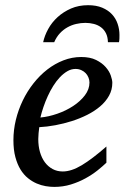

<svg xmlns="http://www.w3.org/2000/svg" viewBox="-20 -715 485 747"><path d="M328.1 -394Q328.1 -403.8 324.2 -413.3Q320.3 -422.9 313.5 -430.2Q306.6 -437.5 296.4 -442.1Q286.1 -446.8 273.9 -446.8Q257.3 -446.8 242.2 -438Q227.1 -429.2 213.1 -414.6Q199.2 -399.9 187.3 -380.9Q175.3 -361.8 165.8 -340.8Q156.2 -319.8 148.9 -298.3Q141.6 -276.9 137.2 -257.8Q168.9 -260.7 202.9 -272.5Q236.8 -284.2 264.6 -302.5Q292.5 -320.8 310.3 -344.2Q328.1 -367.7 328.1 -394ZM417 -393.1Q417 -365.7 404.3 -342.8Q391.6 -319.8 369.9 -301.3Q348.1 -282.7 319.6 -268.3Q291 -253.9 259.5 -243.9Q228 -233.9 195.3 -227.8Q162.6 -221.7 132.8 -220.2Q131.3 -210.4 130.1 -196.8Q128.9 -183.1 128.9 -173.8Q128.9 -146.5 135.5 -123.5Q142.1 -100.6 154.5 -83.7Q167 -66.9 184.6 -57.4Q202.1 -47.9 224.1 -47.9Q257.8 -47.9 298.3 -72.3Q338.9 -96.7 394 -145V-82Q379.9 -68.4 359.4 -52Q338.9 -35.6 312.7 -21.2Q286.6 -6.8 255.9 2.7Q225.1 12.2 190.9 12.2Q175.8 12.2 158 9.3Q140.1 6.3 122.6 -1.2Q105 -8.8 88.6 -22Q72.3 -35.2 59.8 -55.4Q47.4 -75.7 39.8 -103.8Q32.2 -131.8 32.2 -169.9Q32.2 -209.5 41.7 -248.8Q51.3 -288.1 68.6 -324Q85.9 -359.9 110.4 -390.9Q134.8 -421.9 164.1 -444.6Q193.4 -467.3 226.8 -480.2Q260.3 -493.2 295.9 -493.2Q330.6 -493.2 353.8 -481.7Q377 -470.2 391.1 -454.1Q405.3 -438 411.1 -420.9Q417 -403.8 417 -393.1ZM444.8 -579.1Q444.8 -572.3 444.6 -564.9Q444.3 -557.6 442.9 -550.8H399.9Q399.4 -571.3 392.3 -585.4Q385.3 -599.6 373.3 -608.6Q361.3 -617.7 345.5 -621.8Q329.6 -626 312 -626Q294.4 -626 276.4 -621.8Q258.3 -617.7 242.2 -608.6Q226.1 -599.6 212.9 -585.4Q199.7 -571.3 190.9 -550.8H147.9Q153.3 -576.2 167.5 -602.1Q181.6 -627.9 204.1 -648.4Q226.6 -668.9 256.3 -681.9Q286.1 -694.8 322.8 -694.8Q354.5 -694.8 377.7 -685.1Q400.9 -675.3 415.8 -659.2Q430.7 -643.1 437.7 -622.1Q444.8 -601.1 444.8 -579.1Z"/></svg>

Font: Charis SIL
Style: Italic
Weight: 400
Italic angle: -11°
Foundry: SIL International
Version: Version 4.112